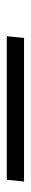

<svg xmlns="http://www.w3.org/2000/svg" viewBox="218 -184 91 567"><g transform="rotate(-90 263.5 99.5)"><path d="M16 74H440L435 125H11Z"/></g></svg>

Font: Zilla Slab Regular
Style: Italic
Weight: 400
Italic angle: -6°
Designer: Typotheque.com
Foundry: Typotheque type foundry
Version: Version 1.1; 2017; ttfautohint (v1.6)